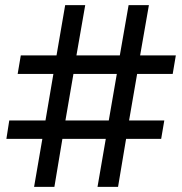

<svg xmlns="http://www.w3.org/2000/svg" viewBox="-20 -728 710 748"><path d="M188 -439.9H48.8L61 -512.2H200.2L233.9 -708H312L277.8 -512.2H446.8L481 -708H560.1L525.9 -512.2H665L652.8 -439.9H514.2L482.9 -258.8H620.1L607.9 -187H471.2L439.9 0H359.9L392.1 -187H223.1L191.9 0H112.8L145 -187H4.9L16.1 -258.8H157.2ZM403.8 -258.8 435.1 -439.9H266.1L234.9 -258.8Z"/></svg>

Font: Sarala
Style: Regular
Weight: 400
Designer: Andres Torresi
Foundry: Huerta Tipografica
Version: Version 1.004;PS 001.003;hotconv 1.0.70;makeotf.lib2.5.58329